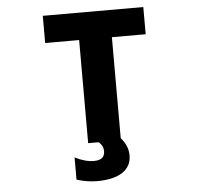

<svg xmlns="http://www.w3.org/2000/svg" viewBox="-61 -795 1122 1078"><g transform="rotate(-5 500.0 -256.5)"><path d="M442.4 218.8Q385.7 218.8 328.1 200.2V75.2Q385.7 104.5 435.5 104.5Q496.1 104.5 496.1 54.7Q496.1 22.5 469.7 2H411.1V-579.1H219.7V-732.4H786.1V-579.1H595.7V-9.8Q636.7 36.1 636.7 90.8Q636.7 151.4 586.9 185.1Q537.1 218.8 442.4 218.8Z"/></g></svg>

Font: GenEi Gothic M Heavy
Style: Regular
Weight: 800
Designer: o_tamon (Modified); [Source Han Sans]
Ryoko NISHIZUKA  (kana & ideographs); Paul D. Hunt (Latin, Greek & Cyrillic); Wenl
Version: Version 1.1a;Original Version 1.004